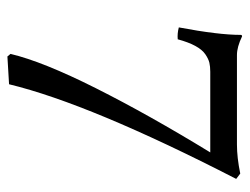

<svg xmlns="http://www.w3.org/2000/svg" viewBox="-97 -557 667 513"><g transform="rotate(90 236.5 -300.5)"><path d="M124 4.9Q144.5 -81.5 215.8 -223.4Q287.1 -365.2 387.2 -528.8H171.9Q157.7 -528.8 147.5 -526.4Q137.2 -523.9 125 -515.6Q112.8 -507.3 102.8 -489Q92.8 -470.7 85 -441.9Q69.8 -440.4 53.2 -444.8Q73.2 -550.8 73.2 -609.9Q73.2 -613.8 77.1 -613.8Q105.5 -600.1 127 -600.1H366.2Q400.9 -600.1 443.8 -608.9L458 -598.1Q257.8 -208.5 205.1 8.8L130.9 13.2Z"/></g></svg>

Font: Common Serif News
Style: Regular
Weight: 450
Designer: Philipp H. Poll, Khaled Hosny
Foundry: Stefan Peev, Context Ltd.
Version: Version 1.026